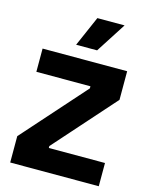

<svg xmlns="http://www.w3.org/2000/svg" viewBox="-132 -987 839 1070"><g transform="rotate(15 288.0 -451.5)"><path d="M33 0V-152L355 -514V-526H43V-660H531V-495L220 -145V-134H544V0ZM339 -729H218L294 -903H451Z"/></g></svg>

Font: Bricolage Grotesque ExtraBold
Style: Regular
Weight: 800
Designer: Mathieu Triay
Foundry: Atelier Triay
Version: Version 1.001;gftools[0.9.33.dev8+g029e19f]